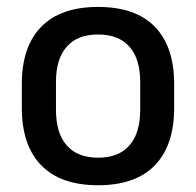

<svg xmlns="http://www.w3.org/2000/svg" viewBox="-20 -522 566 554"><path d="M263 12.5Q155 12.5 99 -45Q43 -102.5 43 -210.5V-280Q43 -387.5 99 -444.8Q155 -502 263 -502Q371 -502 426.8 -444.8Q482.5 -387.5 482.5 -280V-210.5Q482.5 -102.5 426.8 -45Q371 12.5 263 12.5ZM263 -67Q322.5 -67 353.5 -102.5Q384.5 -138 384.5 -204.5V-286Q384.5 -352 353.5 -387.2Q322.5 -422.5 263 -422.5Q203.5 -422.5 172.5 -387.2Q141.5 -352 141.5 -286V-204.5Q141.5 -138 172.5 -102.5Q203.5 -67 263 -67Z"/></svg>

Font: Anek Malayalam Medium Medium
Style: Regular
Weight: 500
Version: Version 1.003